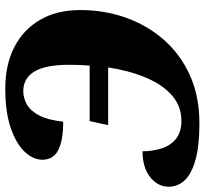

<svg xmlns="http://www.w3.org/2000/svg" viewBox="-50 -720 774 726"><g transform="rotate(-90 337.0 -357.0)"><path d="M234 10Q146 10 93 -5.5Q40 -21 17 -47Q-6 -73 -6 -106Q-6 -147 30 -176Q66 -205 128 -205Q128 -168 138.5 -134Q149 -100 174.5 -79Q200 -58 243 -58Q299 -58 340 -94.5Q381 -131 407 -193.5Q433 -256 445 -335H227L242 -405H452Q455 -443 455 -483Q455 -572 429.5 -614Q404 -656 355 -656Q329 -656 304.5 -642Q280 -628 263 -595Q246 -562 240 -505Q170 -505 133 -523.5Q96 -542 96 -584Q96 -618 125.5 -650Q155 -682 215 -703Q275 -724 365 -724Q455 -724 521.5 -690Q588 -656 625 -592.5Q662 -529 662 -440Q662 -350 633.5 -269Q605 -188 550 -125Q495 -62 415.5 -26Q336 10 234 10Z"/></g></svg>

Font: Noto Serif Black
Style: Italic
Weight: 900
Italic angle: -12°
Designer: Monotype Design Team
Foundry: Monotype Imaging Inc.
Version: Version 2.013